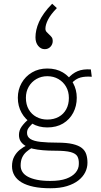

<svg xmlns="http://www.w3.org/2000/svg" viewBox="-20 -831 540 1023"><path d="M248 172Q197 172 159 164Q121 156 95.5 141Q70 126 57 104Q44 82 44 55Q44 25 55.5 3.5Q67 -18 85.5 -33Q104 -48 127 -59L153 -45Q134 -34 120 -21.5Q106 -9 98 8.5Q90 26 90 51Q90 70 99.5 85Q109 100 128.5 110.5Q148 121 177.5 127Q207 133 248 133Q300 133 333 121Q366 109 383 88.5Q400 68 400 43Q401 18 392.5 2.5Q384 -13 357 -20.5Q330 -28 274 -28Q239 -28 209 -30.5Q179 -33 155.5 -38.5Q132 -44 115.5 -54Q99 -64 90 -78Q81 -92 81 -112Q81 -137 96 -157.5Q111 -178 136 -200L160 -180Q147 -167 139 -158Q131 -149 127.5 -141.5Q124 -134 124 -123Q124 -102 142 -90.5Q160 -79 196.5 -75Q233 -71 286 -71Q336 -71 367.5 -63.5Q399 -56 416 -42.5Q433 -29 439.5 -9Q446 11 446 36Q446 63 434 87Q422 111 398 130Q374 149 337 160.5Q300 172 248 172ZM232 -152Q186 -152 150.5 -173Q115 -194 95 -230Q75 -266 75 -310Q75 -353 95 -388.5Q115 -424 150.5 -445Q186 -466 232 -466Q280 -466 315 -445Q350 -424 369.5 -388.5Q389 -353 389 -310Q389 -266 370 -230Q351 -194 316 -173Q281 -152 232 -152ZM232 -194Q267 -194 293 -208.5Q319 -223 333 -249Q347 -275 347 -309Q347 -343 332 -369Q317 -395 291 -410Q265 -425 232 -425Q200 -425 174 -410Q148 -395 133 -369Q118 -343 118 -310Q118 -274 133 -248Q148 -222 174 -208Q200 -194 232 -194ZM361 -387 341 -412Q365 -440 394 -452Q423 -464 464 -461L469 -422Q435 -425 409 -418Q383 -411 361 -387ZM258 -811 283 -788Q250 -754 236 -726.5Q222 -699 222 -678Q222 -668 228 -661Q234 -654 242 -647Q250 -640 255.5 -632.5Q261 -625 261 -613Q261 -595 249 -582Q237 -569 218 -569Q198 -569 183.5 -586.5Q169 -604 169 -632Q169 -651 173.5 -671.5Q178 -692 188 -714.5Q198 -737 215.5 -761.5Q233 -786 258 -811Z"/></svg>

Font: Inconsolata Light
Style: Regular
Weight: 300
Designer: Raph Levien, Cyreal, Brenton Simpson
Foundry: Raph Levien, Cyreal, Google
Version: Version 3.001